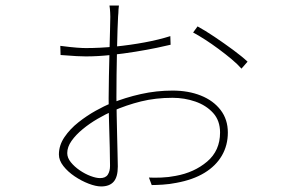

<svg xmlns="http://www.w3.org/2000/svg" viewBox="-20 -632 1040 691"><path d="M408 -612Q407 -605 406.5 -598Q406 -591 406 -585Q406 -579 405 -573Q404 -559 403 -526Q402 -493 401 -450Q400 -407 399.5 -362.5Q399 -318 399 -281Q399 -250 400 -214.5Q401 -179 401.5 -145Q402 -111 403 -82Q404 -53 404 -33Q404 5 389 22Q374 39 344 39Q325 39 299 29Q273 19 248.5 2.5Q224 -14 208 -34.5Q192 -55 192 -76Q192 -109 212 -138.5Q232 -168 262.5 -192Q293 -216 324.5 -233.5Q356 -251 379 -260Q431 -281 487 -293.5Q543 -306 601 -306Q658 -306 703 -288Q748 -270 774 -236Q800 -202 800 -155Q800 -109 778.5 -72Q757 -35 716 -10Q675 15 615 26Q590 31 565.5 32.5Q541 34 526 34L516 7Q535 8 561 7Q587 6 612 1Q679 -11 725.5 -50.5Q772 -90 772 -155Q772 -198 747 -225.5Q722 -253 683 -266.5Q644 -280 601 -280Q540 -280 487.5 -267Q435 -254 385 -232Q360 -221 331.5 -204.5Q303 -188 278 -167.5Q253 -147 237.5 -125Q222 -103 222 -81Q222 -64 235 -48Q248 -32 267 -19Q286 -6 306 1.5Q326 9 340 9Q360 9 368 -3.5Q376 -16 376 -35Q376 -59 375 -101Q374 -143 372.5 -190.5Q371 -238 371 -278Q371 -313 372 -357.5Q373 -402 374 -446Q375 -490 376 -524Q377 -558 377 -572Q377 -580 376.5 -587Q376 -594 375.5 -600.5Q375 -607 374 -612ZM691 -537Q717 -523 752 -499.5Q787 -476 819.5 -452Q852 -428 871 -410L849 -385Q835 -401 813.5 -419Q792 -437 767 -455.5Q742 -474 718 -489.5Q694 -505 675 -515ZM197 -467Q236 -462 256.5 -460.5Q277 -459 289 -459Q341 -459 395.5 -464.5Q450 -470 501 -479.5Q552 -489 593 -502L594 -471Q578 -467 544.5 -460Q511 -453 468 -446Q425 -439 378.5 -434Q332 -429 289 -429Q274 -429 256 -430Q238 -431 198 -434Z"/></svg>

Font: Noto Sans HK Thin
Style: Regular
Weight: 100
Designer: Ryoko NISHIZUKA 西塚涼子 (kana, bopomofo & ideographs); Paul D. Hunt (Latin, Greek & Cyrillic); Sandoll Communications 산돌커뮤니
Foundry: Adobe
Version: Version 2.004-H2;hotconv 1.0.118;makeotfexe 2.5.65603